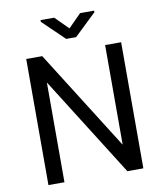

<svg xmlns="http://www.w3.org/2000/svg" viewBox="-97 -988 907 1066"><g transform="rotate(-10 356.5 -455.0)"><path d="M624 0H533.7L180.7 -560.1H179.2V0H88.9V-710.9H179.2L532.2 -151.4H533.7V-710.9H624ZM355 -836.4 427.7 -909.7H506.8V-900.9L382.8 -782.2H326.7L204.6 -899.9V-909.7H281.7Z"/></g></svg>

Font: Roboto Web
Style: Regular
Weight: 400
Designer: Google
Version: Version 1.200310; 2013